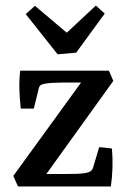

<svg xmlns="http://www.w3.org/2000/svg" viewBox="-20 -673 466 693"><path d="M282 -388 289 -375H203Q187 -375 170.5 -374Q154 -373 142 -371Q131 -369 126 -365Q121 -361 119 -350L102 -281H55Q51 -315 50 -351Q49 -387 53 -418H373L389 -381L138 -32L131 -45H218Q238 -45 256.5 -45.5Q275 -46 291 -49Q301 -51 307 -55Q313 -59 316 -68L338 -142L384 -137Q387 -103 386 -68Q385 -33 380 0H45L28 -38ZM358 -624 255 -483 188 -477 73 -622 106 -652 221 -555 326 -653Z"/></svg>

Font: Rasa Medium
Style: Regular
Weight: 500
Designer: Anna Giedrys (Yrsa+Rasa design), David Brezina (Yrsa art-direction, Rasa art-direction, design)
Foundry: Rosetta Type Foundry
Version: Version 2.004